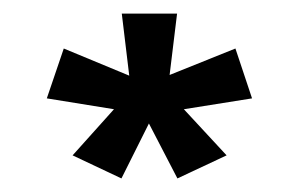

<svg xmlns="http://www.w3.org/2000/svg" viewBox="-20 -755 424 283"><path d="M159 -492 199.5 -573 241.5 -492 314 -526 251 -594 351.5 -610 327 -683.5 230 -644.5 241 -735H159.5L170.5 -643.5L74 -683.5L49 -610L148 -594L87 -526Z"/></svg>

Font: League Gothic SemiExpanded
Style: Regular
Weight: 400
Width: 6
Designer: The League of Moveable Type
Version: Version 1.600; ttfautohint (v1.8.3)